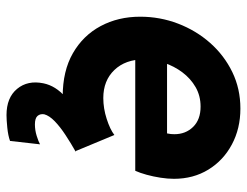

<svg xmlns="http://www.w3.org/2000/svg" viewBox="-104 -470 751 584"><g transform="rotate(90 272.0 -177.5)"><path d="M272.9 7.8Q195.3 7.8 141.4 -23.2Q87.4 -54.2 58.8 -107.7Q30.3 -161.1 30.3 -228Q30.3 -288.1 51.3 -343Q72.3 -397.9 110.1 -440.7Q147.9 -483.4 198.7 -508.1Q249.5 -532.7 309.6 -532.7Q370.6 -532.7 418.9 -506.8Q467.3 -481 495.4 -435.3Q523.4 -389.6 523.4 -330.6Q523.4 -311.5 520 -289.6Q516.6 -267.6 511 -247.3Q505.4 -227.1 499 -212.9H138.7L157.2 -309.6H385.3Q386.7 -315.4 387.2 -321.3Q387.7 -327.1 387.7 -332Q387.7 -366.2 365.5 -388.9Q343.3 -411.6 303.7 -411.6Q271 -411.6 244.6 -396.5Q218.3 -381.3 199.5 -356.2Q180.7 -331.1 170.4 -300.3Q160.2 -269.5 160.2 -238.8Q160.2 -183.1 192.4 -149.4Q224.6 -115.7 277.8 -115.7Q309.1 -115.7 341.1 -126Q373 -136.2 390.1 -149.4L439 -31.7Q402.8 -12.2 358.6 -2.2Q314.5 7.8 272.9 7.8ZM329.6 178.7Q276.4 178.7 249.8 146.5Q223.1 114.3 232.9 66.4Q240.7 28.8 274.7 -0.5Q308.6 -29.8 363.8 -59.6L440.9 -31.7Q415 -17.1 390.1 -0.7Q365.2 15.6 348.1 32.2Q331.1 48.8 327.1 64Q325.2 76.2 332 84.2Q338.9 92.3 357.9 92.3Q375.5 92.3 392.8 86.9Q410.2 81.5 418.5 76.7L408.2 168Q392.1 173.8 367.9 176.3Q343.8 178.7 329.6 178.7Z"/></g></svg>

Font: Reddit Sans ExtraBold
Style: Italic
Weight: 800
Italic angle: -11.25°
Designer: Stephen Hutchings
Version: Version 1.013